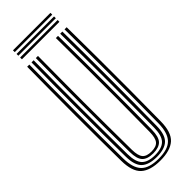

<svg xmlns="http://www.w3.org/2000/svg" viewBox="-298 -934 965 965"><g transform="rotate(-45 184.5 -451.0)"><path d="M184.8 7.2Q113.5 7.2 79.2 -23.8Q45 -54.8 44.2 -131.5Q43.2 -202.2 42.8 -283.9Q42.2 -365.5 42.2 -452.8Q42.2 -540 42.8 -628.1Q43.2 -716.2 44.2 -800H59.5Q58.8 -723 58.2 -636.5Q57.8 -550 57.8 -461.1Q57.8 -372.2 58.2 -288.2Q58.8 -204.2 59.5 -132.5Q60.5 -65.2 89 -35.4Q117.5 -5.5 184.8 -5.5Q252 -5.5 280.4 -35.4Q308.8 -65.2 309.8 -132.5Q310.5 -203 311 -284.5Q311.5 -366 311.5 -453.2Q311.5 -540.5 311.1 -628.6Q310.8 -716.8 309.8 -800H325Q326.2 -697.8 326.8 -583.5Q327.2 -469.2 326.9 -353.8Q326.5 -238.2 325 -131.5Q324.2 -54.2 289.9 -23.5Q255.5 7.2 184.8 7.2ZM184.8 -18.2Q128.5 -18.2 102 -43.4Q75.5 -68.5 75 -131.5Q74 -209.8 73.5 -291.8Q73 -373.8 73 -458.2Q73 -542.8 73.5 -628.5Q74 -714.2 75 -800H90.2Q89.5 -719.2 88.9 -633.5Q88.2 -547.8 88.4 -461.2Q88.5 -374.8 89 -291.4Q89.5 -208 90.2 -132Q91 -76.2 113.2 -53.6Q135.5 -31 184.8 -31Q234 -31 256.1 -53.5Q278.2 -76 279 -132Q279.8 -207.5 280.2 -290Q280.8 -372.5 280.8 -458.2Q280.8 -544 280.2 -630.4Q279.8 -716.8 279 -800H294.2Q295.2 -718.2 295.8 -632.5Q296.2 -546.8 296.2 -460.6Q296.2 -374.5 295.8 -291.4Q295.2 -208.2 294.2 -131.5Q293.8 -69 267.6 -43.6Q241.5 -18.2 184.8 -18.2ZM184.8 -43.8Q143.5 -43.8 124.9 -63.4Q106.2 -83 105.8 -132.5Q104.5 -226.2 104.1 -338.6Q103.8 -451 104 -569.5Q104.2 -688 105.8 -800H121Q120.2 -719.8 119.8 -639.4Q119.2 -559 119.2 -476.8Q119.2 -394.5 119.8 -308.9Q120.2 -223.2 121.2 -132.5Q121.8 -90.5 136 -73.5Q150.2 -56.5 184.8 -56.5Q219.2 -56.5 233.4 -73.5Q247.5 -90.5 248 -132.5Q249.5 -258 249.9 -368.5Q250.2 -479 249.8 -584.5Q249.2 -690 248.2 -800H263.5Q264.5 -723.5 265 -637.2Q265.5 -551 265.5 -462.5Q265.5 -374 265 -289.6Q264.5 -205.2 263.5 -132.5Q263 -82.5 244.2 -63.1Q225.5 -43.8 184.8 -43.8ZM318.5 -896H52V-908.8H318.5ZM318.5 -845H52V-857.8H318.5ZM318.5 -870.5H52V-883.2H318.5Z"/></g></svg>

Font: Big Shoulders Inline Display Thin Medium
Style: Regular
Weight: 500
Version: Version 2.002